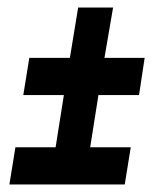

<svg xmlns="http://www.w3.org/2000/svg" viewBox="-20 -524 434 511"><path d="M312 -33H5L21 -132H128L150 -271H42L58 -370H166L188 -504H281L258 -370H365L350 -271H242L220 -132H328Z"/></svg>

Font: Georama Condensed SemiBold
Style: Italic
Weight: 600
Width: 3
Italic angle: -9°
Designer: Jean-Baptiste Levee
Foundry: Production Type
Version: Version 1.000